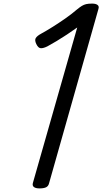

<svg xmlns="http://www.w3.org/2000/svg" viewBox="-20 -1035 570 1069"><path d="M200 14Q179 14 169 6.5Q159 -1 163 -16L410 -882Q382 -862 352.5 -842.5Q323 -823 295.5 -806.5Q268 -790 244 -777Q222 -766 207.5 -766.5Q193 -767 182 -790Q172 -811 179 -823Q186 -835 210 -848Q241 -865 275 -886.5Q309 -908 343.5 -932Q378 -956 407 -981Q424 -995 435.5 -1002Q447 -1009 459.5 -1012Q472 -1015 493 -1015Q513 -1015 523 -1007.5Q533 -1000 528 -985L253 -14Q249 2 236 8Q223 14 200 14Z"/></svg>

Font: Playwrite TZ
Style: Regular
Weight: 400
Designer: Veronika Burian, José Scaglione
Foundry: TypeTogether
Version: Version 1.002